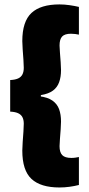

<svg xmlns="http://www.w3.org/2000/svg" viewBox="-20 -698 392 848"><path d="M328.5 -667.5V-545Q321.5 -546.5 312.5 -547.8Q303.5 -549 293.5 -549Q266 -549 254.5 -536.8Q243 -524.5 243 -497Q243 -486 244.8 -465Q246.5 -444 248 -422.8Q249.5 -401.5 249.5 -388.5Q249.5 -358 241.2 -335Q233 -312 213.8 -297.8Q194.5 -283.5 160.5 -278V-269.5L153.5 -273Q190.5 -268.5 211.5 -253.8Q232.5 -239 241 -215.8Q249.5 -192.5 249.5 -161Q249.5 -148.5 248 -127Q246.5 -105.5 244.8 -84.8Q243 -64 243 -52.5Q243 -25 255 -12.8Q267 -0.5 295.5 -0.5Q305 -0.5 313.5 -1.8Q322 -3 328.5 -4.5V119Q309 124 287 127Q265 130 242.5 130Q159.5 130 119 92.2Q78.5 54.5 78.5 -33Q78.5 -47.5 80.2 -70.8Q82 -94 83.5 -116.8Q85 -139.5 85 -151.5Q85 -169 79 -180.5Q73 -192 60 -198Q47 -204 25 -205V-344.5Q47 -345.5 60 -351.5Q73 -357.5 79 -369.2Q85 -381 85 -398.5Q85 -411 83.5 -433.5Q82 -456 80.2 -479.2Q78.5 -502.5 78.5 -516.5Q78.5 -603 119 -640.8Q159.5 -678.5 242.5 -678.5Q265 -678.5 287.2 -675.2Q309.5 -672 328.5 -667.5Z"/></svg>

Font: Anek Devanagari ExtraBold
Style: Regular
Weight: 800
Designer: Kailash Malviya (Devanagari) & Yesha Goshar (Latin)
Foundry: Ek Type
Version: Version 1.003